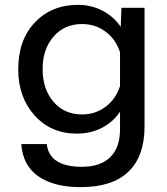

<svg xmlns="http://www.w3.org/2000/svg" viewBox="-20 -582 690 792"><path d="M478 -471.2 481 -549.8H576.2V-60.1Q576.2 62.5 509.8 126.2Q443.4 189.9 313 189.9Q201.7 189.9 137.7 145Q73.7 100.1 67.9 12.2H172.9Q183.6 106 317.9 106Q394.5 106 434.8 66.2Q475.1 26.4 475.1 -47.9V-121.1Q446.8 -78.6 400.4 -54.7Q354 -30.8 296.9 -30.8Q190.4 -30.8 122.8 -105.7Q55.2 -180.7 55.2 -295.9Q55.2 -417.5 124 -489.7Q192.9 -562 301.8 -562Q357.4 -562 403.8 -537.4Q450.2 -512.7 478 -471.2ZM318.8 -109.9Q373 -109.9 415.5 -141.6Q458 -173.3 475.1 -227.1V-366.2Q458 -419.9 415.5 -451.4Q373 -482.9 318.8 -482.9Q245.6 -482.9 200.7 -430.9Q155.8 -378.9 155.8 -296.9Q155.8 -214.4 200.7 -162.1Q245.6 -109.9 318.8 -109.9Z"/></svg>

Font: Azeret Mono
Style: Regular
Weight: 400
Designer: Martin Vácha
Foundry: Displaay
Version: Version 1.002